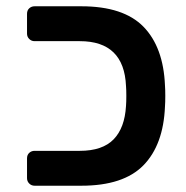

<svg xmlns="http://www.w3.org/2000/svg" viewBox="-20 -591 592 611"><path d="M73 -7C77.7 -2.3 83.3 0 90 0H239C328.3 0 394.2 -21.7 436.5 -65C478.8 -108.3 501.7 -170.7 505 -252C505.7 -260.7 506 -272 506 -286C506 -299.3 505.7 -310.3 505 -319C501.7 -400.3 478.8 -462.7 436.5 -506C394.2 -549.3 328.3 -571 239 -571H90C83.3 -571 77.7 -568.8 73 -564.5C68.3 -560.2 66 -554.3 66 -547V-484C66 -477.3 68.3 -471.7 73 -467C77.7 -462.3 83.3 -460 90 -460H234C328 -460 377 -412.3 381 -317C381.7 -309 382 -298.7 382 -286C382 -273.3 381.7 -262.7 381 -254C378.3 -207.3 365.2 -171.8 341.5 -147.5C317.8 -123.2 282 -111 234 -111H90C83.3 -111 77.7 -108.8 73 -104.5C68.3 -100.2 66 -94.3 66 -87V-24C66 -17.3 68.3 -11.7 73 -7Z"/></svg>

Font: Rubik
Style: Regular
Weight: 500
Designer: Hubert & Fischer
Foundry: Hubert & Fischer
Version: Version 1.100